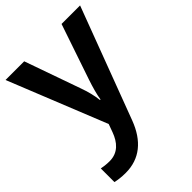

<svg xmlns="http://www.w3.org/2000/svg" viewBox="-225 -715 996 996"><g transform="rotate(-45 273.5 -217.0)"><path d="M0 -608 217 -68 201 -24C181 31 146 72 84 72C61 72 39 69 25 66V166C43 170 67 174 100 174C204 174 275 114 316 6L547 -608H411L307 -302C294 -263 282 -222 277 -188H273C269 -226 259 -263 245 -302L137 -608Z"/></g></svg>

Font: Noto Sans Malayalam UI SemiBold
Style: Regular
Weight: 600
Designer: Jelle Bosma - Monotype Design Team
Foundry: Monotype Imaging Inc.
Version: Version 2.104